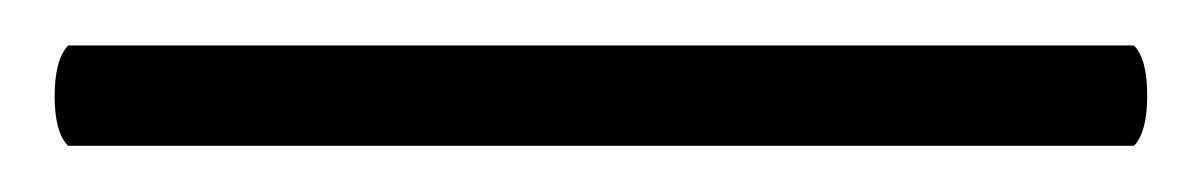

<svg xmlns="http://www.w3.org/2000/svg" viewBox="-20 90 526 84"><path d="M476.1 109.9Q481.9 115.7 481.9 131.8Q481.9 147.9 476.1 153.8H9.8Q3.9 147.9 3.9 132.1Q3.9 116.2 9.8 109.9Z"/></svg>

Font: Linux Libertine Capitals
Style: Small Caps
Weight: 400
Designer: Philipp H. Poll
Foundry: Philipp H. Poll
Version: Version 5.1.3